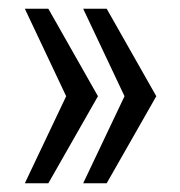

<svg xmlns="http://www.w3.org/2000/svg" viewBox="-20 -546 413 441"><path d="M225 -526 339 -325 225 -125H171L266 -325L171 -526ZM91 -526 205 -325 91 -125H37L132 -325L37 -526Z"/></svg>

Font: Archivo ExtraCondensed Light
Style: Regular
Weight: 300
Width: 2
Designer: Hector Gatti
Foundry: Omnibus-Type
Version: Version 2.001